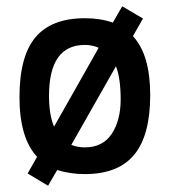

<svg xmlns="http://www.w3.org/2000/svg" viewBox="-20 -541 540 611"><path d="M250 -483Q300 -483 339 -469L369 -521L435 -482L403 -426Q458 -367 458 -238.5Q458 -110 407 -48.5Q356 13 250 13Q203 13 162 0L133 50L68 11L98 -42Q42 -102 42 -232Q42 -362 93 -422.5Q144 -483 250 -483ZM136 -236Q136 -176 152 -138L294 -389Q274 -398 250 -398Q136 -398 136 -236ZM349 -330 207 -80Q226 -72 250 -72Q307 -72 335.5 -115Q364 -158 364 -225Q364 -292 349 -330Z"/></svg>

Font: TypoPRO Lekton
Style: Bold
Weight: 700
Monospace: yes
Designer: Paolo Mazzetti, Luciano Perondi, Raffaele Flato, Elena Papassissa, Emilio Macchia, Michela Povoleri, Tobias Seemiller, R
Version: Version 34.000